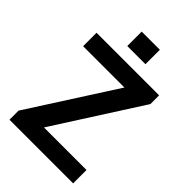

<svg xmlns="http://www.w3.org/2000/svg" viewBox="-260 -1005 1109 1109"><g transform="rotate(45 294.5 -450.0)"><path d="M210 -109.4H557.6V0H37.6V-74.2L375.5 -601.1H38.1V-710.9H549.3V-639.6ZM366.2 -782.2H217.8V-899.9H366.2Z"/></g></svg>

Font: Roboto Web
Style: Bold
Weight: 700
Designer: Google
Version: Version 1.200310; 2013